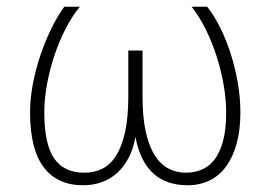

<svg xmlns="http://www.w3.org/2000/svg" viewBox="-20 -532 799 567"><path d="M591.8 -512.2Q612.3 -486.3 630.1 -450.7Q647.9 -415 661.1 -373.8Q674.3 -332.5 682.1 -288.1Q689.9 -243.7 689.9 -200.2Q689.9 -148.4 679 -108.4Q668 -68.4 647.9 -40.8Q627.9 -13.2 598.9 1Q569.8 15.1 534.2 15.1Q406.7 15.1 379.9 -127.9Q374 -93.3 360.1 -66.4Q346.2 -39.6 326.2 -21.5Q306.2 -3.4 280.5 5.9Q254.9 15.1 225.1 15.1Q149.4 15.1 109.1 -38.1Q68.8 -91.3 68.8 -200.2Q68.8 -240.7 77.1 -284.4Q85.4 -328.1 99.6 -369.6Q113.8 -411.1 131.8 -448Q149.9 -484.9 169.9 -512.2H215.8Q192.9 -484.4 173.6 -446.8Q154.3 -409.2 140.4 -367.4Q126.5 -325.7 118.7 -282.5Q110.8 -239.3 110.8 -200.2Q110.8 -153.8 117.9 -120.1Q125 -86.4 139.6 -64.7Q154.3 -43 176.8 -32.5Q199.2 -22 230 -22Q257.8 -22 281.5 -33.4Q305.2 -44.9 322.3 -71.5Q339.4 -98.1 349.1 -141.1Q358.9 -184.1 358.9 -247.1V-382.8H400.9V-247.1Q400.9 -187 410.2 -144.3Q419.4 -101.6 436.3 -74.5Q453.1 -47.4 476.6 -34.7Q500 -22 528.8 -22Q554.2 -22 576.2 -31.2Q598.1 -40.5 614 -61.5Q629.9 -82.5 638.9 -116.5Q647.9 -150.4 647.9 -200.2Q647.9 -236.3 640.9 -278.6Q633.8 -320.8 620.6 -362.8Q607.4 -404.8 588.4 -443.6Q569.3 -482.4 545.9 -512.2Z"/></svg>

Font: Clear Sans Thin
Style: Regular
Weight: 250
Foundry: Intel Corporation
Version: Version 1.00